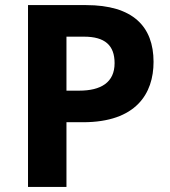

<svg xmlns="http://www.w3.org/2000/svg" viewBox="-20 -734 668 754"><path d="M318 -714H90V0H241V-254H306C514 -254 583 -366 583 -491C583 -630 502 -714 318 -714ZM310 -590C392 -590 430 -556 430 -486C430 -410 376 -378 291 -378H241V-590Z"/></svg>

Font: Noto Traditional Nushu
Style: Bold
Weight: 700
Designer: LIU Zhao
Foundry: LiuZhao Studio
Version: Version 2.003